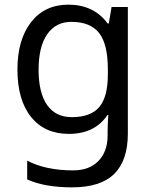

<svg xmlns="http://www.w3.org/2000/svg" viewBox="-20 -566 655 826"><path d="M275 -546Q328 -546 370.5 -526Q413 -506 443 -465H448L460 -536H530V9Q530 124 471.5 182Q413 240 290 240Q172 240 97 206V125Q176 167 295 167Q364 167 403.5 126.5Q443 86 443 16V-5Q443 -17 444 -39.5Q445 -62 446 -71H442Q388 10 276 10Q172 10 113.5 -63Q55 -136 55 -267Q55 -395 113.5 -470.5Q172 -546 275 -546ZM287 -472Q220 -472 183 -418.5Q146 -365 146 -266Q146 -167 182.5 -114.5Q219 -62 289 -62Q370 -62 407 -105.5Q444 -149 444 -246V-267Q444 -377 406 -424.5Q368 -472 287 -472Z"/></svg>

Font: Noto Sans Siddham
Style: Regular
Weight: 400
Designer: Monotype Design Team
Foundry: Monotype Imaging Inc.
Version: Version 2.004; ttfautohint (v1.8.4.7-5d5b)